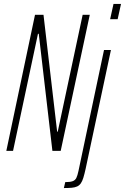

<svg xmlns="http://www.w3.org/2000/svg" viewBox="-20 -763 632 971"><path d="M12 0 157 -688H200L269 -97H272L398 -688H434L287 0H245L176 -592H172L46 0ZM537 -666 554 -743H592L575 -666ZM303 188 310 158Q334 158 347 153.5Q360 149 366 137Q372 125 377 101L506 -510H541L413 91Q407 118 401.5 136Q396 154 388.5 164.5Q381 175 370 180Q359 185 343 186.5Q327 188 303 188Z"/></svg>

Font: Saira ExtraCondensed Thin
Style: Italic
Weight: 250
Width: 2
Italic angle: -12°
Designer: Hector Gatti with collaboration of the Omnibus-Type team
Foundry: Omnibus-Type
Version: Version 1.101